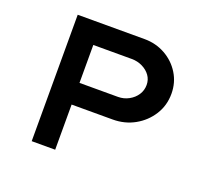

<svg xmlns="http://www.w3.org/2000/svg" viewBox="-120 -850 1088 999"><g transform="rotate(20 424.0 -350.0)"><path d="M148 0V-700H518Q581 -700 633 -671Q685 -642 716 -592Q747 -542 747 -480Q747 -415 714 -363Q681 -311 626.5 -280.5Q572 -250 505 -250H278V0ZM278 -370H491Q523 -370 550.5 -385Q578 -400 594 -424.5Q610 -449 610 -479Q610 -508 594 -530.5Q578 -553 550.5 -566.5Q523 -580 491 -580H278Z"/></g></svg>

Font: Lexend Mega Medium
Style: Regular
Weight: 500
Version: Version 1.007